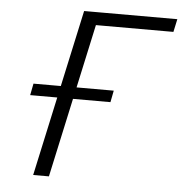

<svg xmlns="http://www.w3.org/2000/svg" viewBox="-49 -705 717 753"><g transform="rotate(5 309.5 -329.0)"><path d="M109 0 252 -658H314L171 0ZM269 -607 281 -658H619L608 -607ZM70 -311 79 -357H395L386 -311Z"/></g></svg>

Font: Ysabeau Infant Light
Style: Italic
Weight: 300
Italic angle: -12°
Designer: Christian Thalmann (Catharsis Fonts)
Version: Version 2.001;gftools[0.9.30]; featfreeze: ss01,ss02,lnum